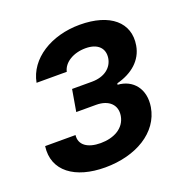

<svg xmlns="http://www.w3.org/2000/svg" viewBox="-106 -650 729 757"><g transform="rotate(-20 258.0 -271.5)"><path d="M143.1 -149.5H15.6C1.8 -48.3 84.5 10.7 210.2 10.7C339.8 10.7 443.2 -50.8 459.9 -151.3C471.9 -224.8 430.4 -275.2 366.5 -279.1L367.9 -284.8C432.5 -301.5 478.7 -340.6 488.6 -399.5C504.3 -491.5 434.3 -552.6 306.8 -552.6C187.1 -552.6 87 -490.8 69.2 -395.6H196C203.8 -432.2 245.7 -457.7 296.9 -457.7C348 -457.7 374.3 -430.4 367.9 -389.9C361.9 -352.3 328.8 -324.9 275.9 -324.9H192.5L176.8 -233.7H260.3C313.9 -233.7 344.1 -203.5 336.6 -159.4C328.1 -109.7 280.9 -85.6 225.9 -85.6C171.5 -85.6 138.1 -109 143.1 -149.5Z"/></g></svg>

Font: Margiela Sans Semi Bold
Style: Italic
Weight: 600
Italic angle: -9.39999°
Designer: Stefan Endress, Andreas Faust
Version: Version 1.100;FEAKit 1.0